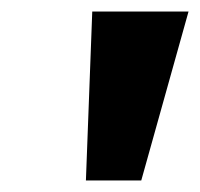

<svg xmlns="http://www.w3.org/2000/svg" viewBox="-20 -725 347 333"><path d="M129 -412 140 -705H307L225 -412Z"/></svg>

Font: Nunito Sans 7pt Expanded
Style: Bold Italic
Weight: 700
Width: 7
Italic angle: -9°
Designer: Vernon Adams
Foundry: Vernon Adams
Version: Version 3.101;gftools[0.9.27]